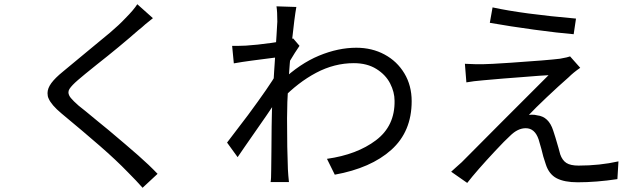

<svg xmlns="http://www.w3.org/2000/svg" viewBox="-20 -824 3040 909"><path d="M668 -709Q652 -694 635 -681Q545 -602 438 -518Q373 -466 349 -445Q320 -420 309 -403Q304 -395 304 -387Q304 -374 315.5 -360Q327 -346 352 -324Q373 -308 444 -249L493 -209Q581 -135 633.5 -89Q686 -43 726 -1L655 65Q627 33 586 -8Q530 -66 453 -133Q376 -200 271 -287Q223 -327 210 -358Q205 -368 205 -383Q205 -406 223 -430.5Q241 -455 278 -485Q300 -504 389 -577Q459 -634 501.5 -670Q544 -706 573 -737Q613 -777 630 -804L704 -738Q692 -729 668 -709Z M1848 -347Q1848 -388 1827 -429Q1806 -470 1762 -497.5Q1718 -525 1655 -525Q1563 -525 1477 -479.5Q1391 -434 1314 -354V-442Q1400 -523 1490.5 -560.5Q1581 -598 1667 -598Q1741 -598 1800.5 -566Q1860 -534 1894.5 -476.5Q1929 -419 1929 -345Q1929 -201 1832.5 -114.5Q1736 -28 1565 3L1528 -72Q1670 -92 1760 -160Q1850 -228 1848 -347ZM1233 -545Q1217 -543 1171.5 -537Q1126 -531 1087 -524L1079 -607Q1098 -606 1144 -608Q1195 -611 1266 -621Q1337 -631 1368 -642L1398 -607Q1379 -580 1348 -528Q1340 -516 1337 -510L1306 -374Q1261 -303 1140 -131Q1116 -95 1105 -80L1055 -149L1154 -279Q1256 -417 1290 -476L1294 -527L1303 -554Q1277 -550 1233 -545ZM1289 -794 1383 -791Q1374 -741 1362 -628Q1339 -408 1339 -264Q1339 -116 1343 -23L1345 7L1348 38H1261Q1264 25 1264 -21Q1265 -53 1265 -106L1266 -224L1267 -277Q1267 -314 1278 -488L1280 -517Q1283 -569 1285.5 -602Q1288 -635 1289 -654Q1293 -724 1293 -720Q1293 -769 1289 -794Z M2707 -736 2696 -662Q2623 -668 2509 -683.5Q2395 -699 2299 -716L2312 -789Q2454 -758 2707 -736ZM2672 -458Q2625 -417 2569 -364Q2513 -311 2484 -280L2498 -281Q2513 -281 2523 -278Q2578 -272 2599 -206Q2608 -180 2624 -124Q2633 -91 2632 -94Q2642 -65 2661.5 -52.5Q2681 -40 2719 -40Q2819 -40 2908 -60L2903 24Q2803 39 2715 39Q2652 39 2615.5 20Q2579 1 2564 -46Q2551 -83 2543 -119Q2532 -158 2530 -164Q2512 -217 2469 -217Q2431 -217 2395 -181L2365 -152L2324 -109Q2237 -16 2192 42L2116 -11L2138 -31Q2140 -32 2166 -56Q2298 -188 2350 -241L2528 -419L2577 -468Q2549 -467 2452 -459L2361 -452L2269 -444Q2220 -440 2188 -434L2181 -522Q2243 -519 2266 -520Q2293 -520 2398 -527Q2575 -539 2631 -546Q2670 -553 2679 -557L2727 -503Q2695 -481 2672 -458Z"/></svg>

Font: Merged Yaku Han JP
Style: Regular
Weight: 400
Designer: Ryoko NISHIZUKA 西塚涼子 (kana, bopomofo & ideographs); Paul D. Hunt (Latin, Greek & Cyrillic); Sandoll Communications 산돌커뮤니
Foundry: Adobe
Version: Version 2.004